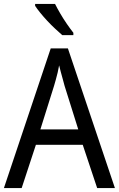

<svg xmlns="http://www.w3.org/2000/svg" viewBox="-20 -964 610 984"><path d="M478 0 404 -222H164L91 0H0L240 -716H328L569 0ZM311 -524Q308 -536 302.5 -555.5Q297 -575 291.5 -595.5Q286 -616 283 -629Q280 -611 275.5 -592Q271 -573 266 -555.5Q261 -538 257 -524L187 -301H381ZM262 -944Q273 -922 289 -894.5Q305 -867 323 -841Q341 -815 356 -796V-784H299Q283 -798 262.5 -817Q242 -836 222 -857.5Q202 -879 185.5 -899.5Q169 -920 160 -934V-944Z"/></svg>

Font: Noto Sans Khmer SemiCondensed
Style: Regular
Weight: 400
Width: 4
Designer: Danh Hong and the Monotype Design Team
Foundry: Monotype Imaging Inc.
Version: Version 2.004